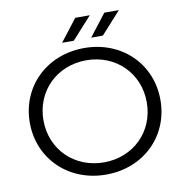

<svg xmlns="http://www.w3.org/2000/svg" viewBox="-94 -970 1027 1067"><g transform="rotate(-10 419.5 -437.0)"><path d="M420 7C631 7 788 -145 788 -350C788 -555 631 -707 420 -707C208 -707 51 -554 51 -350C51 -146 208 7 420 7ZM420 -62C253 -62 128 -185 128 -350C128 -515 253 -638 420 -638C586 -638 711 -515 711 -350C711 -185 586 -62 420 -62ZM535 -757 647 -881H565L469 -757ZM371 -757 483 -881H401L305 -757Z"/></g></svg>

Font: Montserrat-Alt1
Style: Regular
Weight: 400
Designer: Differentunic
Foundry: Differentunic
Version: Version 7.222